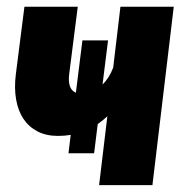

<svg xmlns="http://www.w3.org/2000/svg" viewBox="-20 -538 549 558"><path d="M51 -518.5H206L181 -322Q178.5 -302 183 -288Q187.5 -274 200.5 -268.5L219.5 -420.5H294L278 -292.5Q297.5 -311 309 -341.5L330 -518.5H485L423 0H268L292 -200Q285 -193.5 278 -188Q271 -182.5 264 -177.5L253.5 -92.5H179L185.5 -146Q167.5 -143 148.5 -143Q114.5 -143 89.2 -156Q64 -169 48.2 -192.5Q32.5 -216 26.8 -249Q21 -282 26 -322Z"/></svg>

Font: Lato Black
Style: Italic
Weight: 900
Italic angle: -7°
Designer: Lukasz Dziedzic
Foundry: tyPoland Lukasz Dziedzic
Version: Version 2.007; 2014-02-27